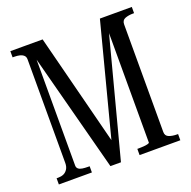

<svg xmlns="http://www.w3.org/2000/svg" viewBox="-126 -834 955 961"><g transform="rotate(-20 351.5 -354.0)"><path d="M28 0V-33H37Q53 -33 65.5 -38.5Q78 -44 86.5 -57Q95 -70 95 -90V-642Q95 -656 86.5 -663.5Q78 -671 65.5 -674Q53 -677 37 -677H28V-710H200L363 -72H339L505 -710H675V-677H670Q645 -677 627 -670Q609 -663 609 -641V-68Q609 -47 627 -40Q645 -33 670 -33H675V0H458V-33H465Q478 -33 491.5 -34Q505 -35 514 -37.5Q523 -40 523 -43V-704L543 -702L358 2H302L117 -701L137 -702V-61Q137 -50 144.5 -43.5Q152 -37 165.5 -35Q179 -33 194 -33H204V0Z"/></g></svg>

Font: Roboto Serif 120pt ExtraCondensed
Style: Regular
Weight: 400
Width: 2
Designer: Greg Gazdowicz
Foundry: Commercial Type
Version: Version 1.008